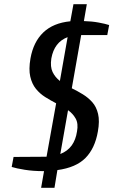

<svg xmlns="http://www.w3.org/2000/svg" viewBox="-20 -810 543 920"><path d="M177 90 191 10H186Q139 10 98.5 3.5Q58 -3 36 -10L45 -58L203 -59L249 -315Q222 -329 196.5 -345Q171 -361 152 -384.5Q133 -408 125 -443Q117 -478 126 -530Q140 -609 187.5 -654.5Q235 -700 317 -708L332 -790H396L382 -709Q420 -708 452.5 -702Q485 -696 503 -690L494 -642H369L324 -387Q351 -374 377 -358Q403 -342 422.5 -320Q442 -298 450 -264Q458 -230 449 -180Q435 -99 389.5 -53Q344 -7 255 5L241 90ZM269 -72Q304 -86 323.5 -113Q343 -140 349 -180Q356 -218 342.5 -242Q329 -266 306 -282ZM267 -422 304 -632Q240 -608 226 -530Q220 -490 232 -465Q244 -440 267 -422Z"/></svg>

Font: Cuprum Medium
Style: Italic
Weight: 500
Italic angle: -10°
Version: Version 3.000